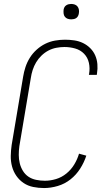

<svg xmlns="http://www.w3.org/2000/svg" viewBox="-20 -944 540 972"><path d="M203 8Q175 8 148 2.5Q121 -3 99.5 -17.5Q78 -32 63 -53.5Q48 -75 41 -101Q34 -127 34.5 -154.5Q35 -182 39 -210L97 -555Q101 -580 109 -604.5Q117 -629 131 -651.5Q145 -674 165.5 -692.5Q186 -711 209.5 -722.5Q233 -734 258.5 -738.5Q284 -743 309 -743Q333 -743 356.5 -739.5Q380 -736 400.5 -726Q421 -716 437 -700Q453 -684 462 -663.5Q471 -643 473 -619.5Q475 -596 471 -572L470 -565H430L431 -570Q436 -599 430 -626Q424 -653 405.5 -672Q387 -691 360.5 -698.5Q334 -706 306 -706Q286 -706 265 -702Q244 -698 225 -688Q206 -678 190 -662.5Q174 -647 163 -628.5Q152 -610 145.5 -590Q139 -570 136 -549L78 -204Q75 -182 75 -160Q75 -138 80 -117.5Q85 -97 96 -79Q107 -61 124 -49.5Q141 -38 163 -33.5Q185 -29 207 -29Q235 -29 263.5 -37.5Q292 -46 316 -65.5Q340 -85 356 -111.5Q372 -138 380 -166L417 -156Q406 -122 386 -90.5Q366 -59 337 -36Q308 -13 272.5 -2.5Q237 8 203 8ZM341 -846Q331 -846 322.5 -849Q314 -852 308.5 -859Q303 -866 302 -875.5Q301 -885 302 -895Q303 -901 306 -907Q309 -913 315 -917Q321 -921 327.5 -922.5Q334 -924 340 -924Q350 -924 358.5 -921Q367 -918 372.5 -911Q378 -904 379.5 -894.5Q381 -885 379 -875Q378 -869 375 -863Q372 -857 366.5 -853Q361 -849 354 -847.5Q347 -846 341 -846Z"/></svg>

Font: Iosevka Term Curly Extralight
Style: Italic
Weight: 200
Italic angle: -9°
Designer: Belleve Invis
Foundry: Belleve Invis
Version: Version 32.3.0